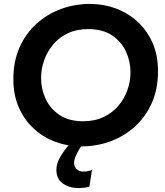

<svg xmlns="http://www.w3.org/2000/svg" viewBox="-20 -733 841 977"><path d="M382 224Q333 224 300 201Q267 178 267 131Q267 100 285.5 67.5Q304 35 330 5.5Q356 -24 379.5 -46.5Q403 -69 414 -80L446 -60Q443 -56 429 -38.5Q415 -21 398 3.5Q381 28 369 53Q357 78 357 96Q357 115 370 127.5Q383 140 404 140Q426 140 448 132L435 217Q424 220 408.5 222Q393 224 382 224ZM393 12Q326 12 264 -10.5Q202 -33 153.5 -77Q105 -121 76.5 -184.5Q48 -248 48 -330Q48 -421 79.5 -492Q111 -563 166 -612.5Q221 -662 291 -687.5Q361 -713 439 -713Q506 -713 568 -690.5Q630 -668 678.5 -624Q727 -580 755.5 -516.5Q784 -453 784 -371Q784 -280 752.5 -209Q721 -138 666 -88.5Q611 -39 541 -13.5Q471 12 393 12ZM403 -116Q462 -116 507 -137.5Q552 -159 582.5 -195Q613 -231 628.5 -275Q644 -319 644 -365Q644 -421 620.5 -471.5Q597 -522 549.5 -553.5Q502 -585 429 -585Q370 -585 325 -563.5Q280 -542 250 -506Q220 -470 204.5 -426Q189 -382 189 -336Q189 -280 212.5 -229.5Q236 -179 283.5 -147.5Q331 -116 403 -116Z"/></svg>

Font: MuseoModerno SemiBold
Style: Italic
Weight: 600
Italic angle: -9°
Designer: Pablo Cosgaya, Héctor Gatti, Marcela Romero, and the Authors of The MuseoModerno Project.
Foundry: Omnibus-Type Team
Version: Version 1.003